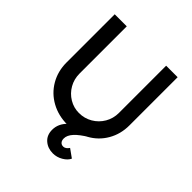

<svg xmlns="http://www.w3.org/2000/svg" viewBox="-238 -859 1217 1217"><g transform="rotate(45 370.0 -250.5)"><path d="M325 97Q325 42 369.5 -0.5Q414 -43 494 -85L532 -40L524 -36Q470 -4 443 25.5Q416 55 416 84Q416 102 425 112.5Q434 123 450 123Q460 123 469.5 116.5Q479 110 487 98L543 138Q532 163 500.5 181.5Q469 200 434 200Q388 200 356.5 172.5Q325 145 325 97ZM88 -269V-701H196V-278Q196 -228 219.5 -187Q243 -146 283 -122Q323 -98 370 -98Q419 -98 460 -122Q501 -146 525 -187Q549 -228 549 -278V-701H652V-269Q652 -191 615.5 -128Q579 -65 514.5 -29.5Q450 6 370 6Q290 6 225.5 -29.5Q161 -65 124.5 -128Q88 -191 88 -269Z"/></g></svg>

Font: Easer Grotesk Variable
Style: Regular
Weight: 400
Designer: Boardeaser, Bonnie Shaver-Troup, Thomas Jockin
Foundry: Lexend
Version: Version 1.001;Glyphs 3.1.2 (3151)